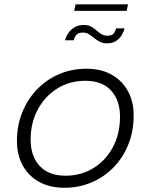

<svg xmlns="http://www.w3.org/2000/svg" viewBox="-20 -855 694 884"><path d="M277 9.5Q209 9.5 160 -17.8Q111 -45 84.5 -93.5Q58 -142 58 -206.5Q58 -276.5 82.2 -337Q106.5 -397.5 149.8 -442.8Q193 -488 251.2 -513.2Q309.5 -538.5 377.5 -538.5Q446 -538.5 494.8 -510.8Q543.5 -483 569.5 -434.5Q595.5 -386 595.5 -325Q595.5 -251 570.8 -189.8Q546 -128.5 502.5 -84Q459 -39.5 401.2 -15Q343.5 9.5 277 9.5ZM281.5 -46Q352 -46 408.8 -80.2Q465.5 -114.5 499 -175.8Q532.5 -237 532.5 -318.5Q532.5 -393 491.5 -438Q450.5 -483 373.5 -483Q300 -483 243 -447Q186 -411 153.5 -349.8Q121 -288.5 121 -212.5Q121 -135.5 162.8 -90.8Q204.5 -46 281.5 -46ZM553 -724.5Q551 -712.5 542.2 -696.2Q533.5 -680 516.5 -667.8Q499.5 -655.5 472.5 -655.5Q451 -655.5 436 -664.5Q421 -673.5 409.5 -683Q400 -691 388.5 -698Q377 -705 361.5 -705Q339.5 -705 330.5 -693Q321.5 -681 319.5 -669.5H280Q282.5 -683.5 292.8 -700Q303 -716.5 321.2 -728.2Q339.5 -740 365.5 -740Q387.5 -740 401 -731.8Q414.5 -723.5 425.5 -714Q436 -704.5 448 -697.5Q460 -690.5 474.5 -690.5Q497 -690.5 504.5 -702Q512 -713.5 514.5 -724.5ZM321.5 -805 328 -835H569.5L563 -805Z"/></svg>

Font: Epilogue Light
Style: Italic
Weight: 300
Italic angle: -12°
Designer: Tyler Finck
Foundry: Etcetera Type Co
Version: Version 2.111; ttfautohint (v1.8.3)